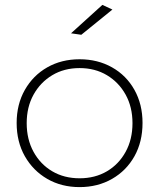

<svg xmlns="http://www.w3.org/2000/svg" viewBox="-20 -763 650 784"><path d="M305 -521Q379 -521 437.5 -488Q496 -455 529 -396Q562 -337 562 -261Q562 -184 529 -125Q496 -66 437.5 -32.5Q379 1 305 1Q231 1 173 -32.5Q115 -66 81.5 -125Q48 -184 48 -261Q48 -337 81.5 -396Q115 -455 173 -488Q231 -521 305 -521ZM305 -485Q242 -485 193.5 -456Q145 -427 117 -376.5Q89 -326 89 -260Q89 -194 117 -143Q145 -92 193.5 -63.5Q242 -35 305 -35Q368 -35 416.5 -63.5Q465 -92 493 -143Q521 -194 521 -260Q521 -326 493 -376.5Q465 -427 416.5 -456Q368 -485 305 -485ZM398 -743 439 -724 312 -621 270 -627Z"/></svg>

Font: Alexandria ExtraLight
Style: Regular
Weight: 250
Designer: Mohamed Gaber
Foundry: Kief Type Foundry
Version: Version 5.100